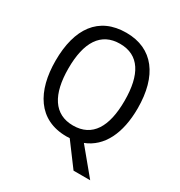

<svg xmlns="http://www.w3.org/2000/svg" viewBox="-204 -866 1105 1178"><g transform="rotate(30 348.0 -277.5)"><path d="M640 -358C640 -587 538 -725 349 -725C153 -725 57 -587 57 -359C57 -146 146 10 347 10C354 10 363 9 370 9L490 170H608L460 -9C578 -55 640 -180 640 -358ZM149 -358C149 -542 213 -647 349 -647C484 -647 547 -543 547 -358C547 -173 484 -68 348 -68C214 -68 149 -174 149 -358Z"/></g></svg>

Font: Noto Sans Arabic UI SmCn
Style: Regular
Weight: 400
Width: 4
Designer: Monotype Design Team, Nadine Chahine and Nizar Qandah
Foundry: Monotype Imaging Inc.
Version: Version 2.010